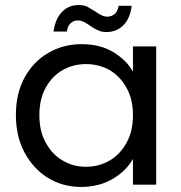

<svg xmlns="http://www.w3.org/2000/svg" viewBox="-20 -732 716 761"><path d="M43 -276C43 -276 43 -276 43 -276C43 -221 54 -171 77 -128C100 -85 131 -51 170 -27C209 -3 253 9 302 9C302 9 302 9 302 9C349 9 391 -2 427 -23C462 -44 489 -70 507 -102C507 -102 507 0 507 0C507 0 599 0 599 0C599 0 599 -548 599 -548C599 -548 507 -548 507 -548C507 -548 507 -448 507 -448C507 -448 507 -448 507 -448C490 -479 463 -505 428 -526C393 -547 351 -557 303 -557C303 -557 303 -557 303 -557C254 -557 210 -545 171 -522C131 -499 100 -466 77 -424C54 -381 43 -332 43 -276ZM507 -275C507 -275 507 -275 507 -275C507 -234 499 -198 482 -167C465 -136 443 -112 415 -96C386 -79 355 -71 321 -71C321 -71 321 -71 321 -71C287 -71 256 -79 228 -96C200 -112 178 -136 161 -167C144 -198 136 -234 136 -276C136 -276 136 -276 136 -276C136 -317 144 -353 161 -384C178 -415 200 -438 228 -454C256 -470 287 -478 321 -478C321 -478 321 -478 321 -478C355 -478 386 -470 415 -454C443 -437 465 -414 482 -383C499 -352 507 -316 507 -275ZM192 -607C192 -607 245 -607 245 -607C245 -607 245 -607 245 -607C247 -622 252 -633 260 -640C267 -647 277 -651 288 -651C288 -651 288 -651 288 -651C297 -651 304 -649 311 -646C317 -643 325 -638 336 -631C336 -631 336 -631 336 -631C348 -622 359 -616 369 -612C378 -607 389 -605 402 -605C402 -605 402 -605 402 -605C429 -605 451 -614 469 -632C487 -650 498 -676 502 -709C502 -709 450 -709 450 -709C450 -709 450 -709 450 -709C448 -695 443 -684 435 -677C427 -670 417 -666 406 -666C406 -666 406 -666 406 -666C397 -666 389 -668 382 -672C375 -675 366 -680 357 -687C357 -687 357 -687 357 -687C344 -695 334 -701 325 -706C316 -710 305 -712 292 -712C292 -712 292 -712 292 -712C265 -712 243 -703 226 -685C208 -667 197 -641 192 -607Z"/></svg>

Font: Girnar Poppins
Style: Regular
Weight: 500
Designer: Ninad Kale (Devanagari), Jonny Pinhorn (Latin)
Foundry: Indian Type Foundry
Version: ""